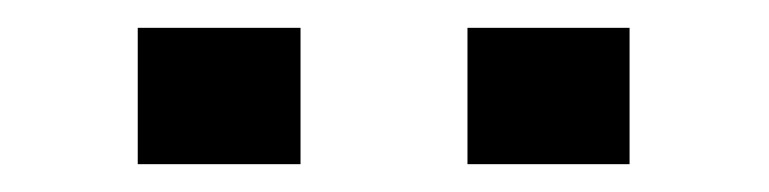

<svg xmlns="http://www.w3.org/2000/svg" viewBox="-20 -731 553 138"><path d="M196 -613H79V-711H196ZM432.5 -613H316V-711H432.5Z"/></svg>

Font: Roberto Sans Medium
Style: Regular
Weight: 500
Designer: Google (font) & Cristiano Sobral (main changes)
Version: Version 1.000;October 12, 2021;FontCreator 14.0.0.2814 64-bi